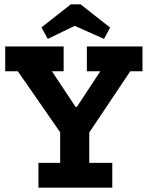

<svg xmlns="http://www.w3.org/2000/svg" viewBox="-20 -864 686 884"><path d="M636 -536V-650H380V-536H442L334 -372H328L219 -536H273V-650H4V-536H62L257 -255V-114H157V0H497V-114H391V-254L580 -536ZM487 -737 351 -844H306L171 -738L200 -685L324 -745L459 -685Z"/></svg>

Font: Zilla Slab Bold
Style: Regular
Weight: 700
Designer: Typotheque.com
Foundry: Typotheque type foundry
Version: Version 1.3; 2018